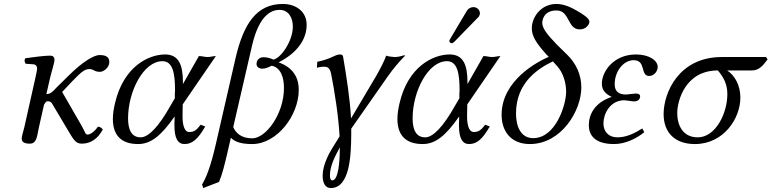

<svg xmlns="http://www.w3.org/2000/svg" viewBox="-20 -718 3910 973"><path d="M159 -322 103 -72C98 -52 90 -27 90 -17C90 -1 99 10 131 10C169 10 168 -35 177 -72L203 -187C210 -197 211 -205 224 -205C233 -205 242 -198 244 -193L320 -65C354 -8 363 10 395 10C442 10 478 -18 501 -62C494 -70 487 -76 476 -76C460 -51 436 -36 425 -36C411 -36 413 -47 394 -80L295 -252L346 -306C393 -356 412 -368 432 -368C458 -368 454 -354 488 -354C502 -354 534 -373 534 -404C534 -432 512 -439 485 -439C453 -439 395 -401 330 -337L264 -272C250 -256 236 -241 215 -241L233 -320C242 -359 256 -398 256 -415C256 -429 248 -436 235 -436C203 -436 156 -429 109 -423C102 -415 104 -404 110 -395L150 -392C162 -391 168 -382 168 -372C168 -363 165 -350 159 -322Z M906 -189 1074 -434C1062 -434 1046 -429 1032 -429C1018 -429 1002 -434 988 -434L907 -292V-302C907 -390 885 -442 817 -442C732 -442 606 -380 563 -196C556 -167 552 -140 552 -115C552 -37 590 12 680 12C744 12 796 -29 865 -128L864 -89V-81C864 -18 881 12 915 12C955 12 984 -14 1020 -77L997 -86C974 -56 962 -49 938 -49C918 -49 905 -77 905 -128V-131ZM803 -408C856 -408 867 -346 867 -260C867 -254 866 -248 866 -241V-220L842 -179C788 -83 735 -22 693 -22C647 -22 629 -60 629 -118C629 -256 708 -408 803 -408Z M1150 -20C1172 3 1207 12 1258 12C1383 12 1494 -132 1494 -263C1494 -360 1424 -390 1392 -402C1483 -448 1534 -516 1534 -592C1534 -662 1477 -698 1413 -698C1280 -698 1215 -597 1175 -429L1075 7C1047 131 1024 183 1004 217L1010 235L1090 204C1107 164 1118 117 1132 58ZM1366 -416C1343 -426 1328 -428 1314 -428C1295 -428 1280 -414 1280 -394C1280 -378 1294 -370 1309 -370C1324 -370 1336 -375 1357 -385C1403 -375 1419 -326 1419 -272C1419 -141 1328 -17 1258 -17C1202 -17 1174 -45 1162 -74L1258 -490C1295 -646 1358 -668 1397 -668C1441 -668 1464 -630 1464 -583C1464 -510 1404 -424 1366 -416Z M1760 -36V-66L1946 -332C1975 -373 2000 -402 2033 -436L2028 -438C2005 -431 1993 -429 1980 -429C1972 -429 1946 -432 1937 -436C1928 -409 1906 -368 1887 -334L1759 -118C1753 -223 1736 -328 1719 -429C1718 -437 1714 -442 1704 -442C1675 -442 1663 -420 1588 -405L1586 -375C1603 -379 1612 -380 1622 -380C1637 -380 1651 -377 1658 -344C1676 -253 1695 -132 1701 -27L1662 36C1649 57 1615 118 1615 172C1615 205 1626 235 1656 235C1755 235 1759 63 1760 -36ZM1664 196C1656 196 1652 187 1652 171C1652 127 1673 82 1702 29V38C1702 99 1695 196 1664 196Z M2348 -189 2516 -434C2504 -434 2488 -429 2474 -429C2460 -429 2444 -434 2430 -434L2349 -292V-302C2349 -390 2327 -442 2259 -442C2174 -442 2048 -380 2005 -196C1998 -167 1994 -140 1994 -115C1994 -37 2032 12 2122 12C2186 12 2238 -29 2307 -128L2306 -89V-81C2306 -18 2323 12 2357 12C2397 12 2426 -14 2462 -77L2439 -86C2416 -56 2404 -49 2380 -49C2360 -49 2347 -77 2347 -128V-131ZM2245 -408C2298 -408 2309 -346 2309 -260C2309 -254 2308 -248 2308 -241V-220L2284 -179C2230 -83 2177 -22 2135 -22C2089 -22 2071 -60 2071 -118C2071 -256 2150 -408 2245 -408ZM2379 -682C2368 -682 2354 -676 2347 -665L2262 -522C2260 -519 2258 -514 2258 -513C2257 -512 2257 -511 2257 -510C2257 -504 2263 -499 2270 -499C2274 -499 2279 -503 2283 -507L2402 -629C2408 -634 2410 -639 2411 -644C2412 -646 2412 -648 2412 -651C2412 -668 2397 -682 2379 -682Z M2522 -136C2522 -51 2571 12 2665 12C2825 12 2926 -157 2926 -275C2926 -341 2898 -398 2855 -440L2801 -493C2751 -545 2728 -575 2728 -603C2728 -615 2735 -665 2800 -665C2869 -665 2854 -569 2918 -569C2950 -569 2967 -594 2967 -608C2967 -626 2932 -647 2908 -661C2881 -677 2841 -698 2800 -698C2723 -698 2675 -633 2675 -574C2675 -534 2699 -498 2749 -442L2761 -430C2707 -407 2522 -312 2522 -136ZM2682 -18C2618 -18 2595 -79 2595 -143C2595 -301 2709 -372 2782 -407L2805 -381C2834 -349 2849 -298 2849 -253C2849 -188 2797 -18 2682 -18Z M3145 -210C3153 -210 3184 -204 3192 -204C3221 -204 3224 -223 3224 -230C3224 -239 3216 -244 3202 -244C3196 -244 3154 -239 3153 -239C3121 -239 3095 -250 3095 -291C3095 -357 3140 -413 3191 -413C3256 -413 3223 -333 3270 -333C3294 -333 3313 -356 3313 -379C3313 -412 3269 -442 3203 -442C3090 -442 3030 -356 3030 -294C3030 -262 3048 -242 3080 -227C2991 -197 2964 -136 2964 -83C2964 -37 2990 12 3092 12C3150 12 3207 -17 3245 -48L3235 -67C3192 -40 3152 -22 3109 -22C3063 -22 3038 -52 3038 -93C3038 -139 3070 -210 3145 -210Z M3343 -140C3343 -48 3398 12 3502 12C3648 12 3732 -119 3732 -223C3732 -287 3703 -336 3665 -361H3790C3825 -361 3845 -383 3870 -417L3862 -429H3638C3419 -429 3343 -247 3343 -140ZM3618 -361C3648 -325 3666 -291 3666 -241C3666 -143 3606 -22 3516 -22C3439 -22 3412 -85 3412 -145C3412 -204 3451 -361 3618 -361Z"/></svg>

Font: Libertinus Serif
Style: Italic
Weight: 400
Italic angle: -12°
Designer: Philipp H. Poll, Khaled Hosny
Foundry: Caleb Maclennan
Version: Version 7.050;RELEASE